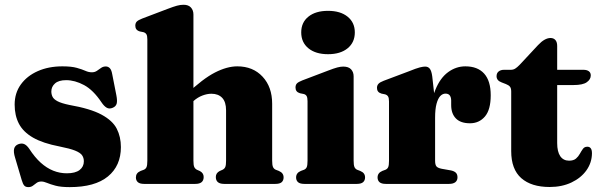

<svg xmlns="http://www.w3.org/2000/svg" viewBox="-20 -772 2520 806"><path d="M257.5 -435.5Q226.5 -435.5 211 -421.8Q195.5 -408 195.5 -388Q195.5 -376 200.5 -365.8Q205.5 -355.5 221.5 -347Q237.5 -338.5 271 -331.5Q359.5 -316 406.2 -290.8Q453 -265.5 470.2 -231.5Q487.5 -197.5 487.5 -154.5Q487.5 -76 433 -31.2Q378.5 13.5 272.5 13.5Q235.5 13.5 213.2 7.5Q191 1.5 177.5 -4.2Q164 -10 153.5 -10Q141.5 -10 133.8 -4.2Q126 1.5 118.2 7.5Q110.5 13.5 99 13.5Q87.5 13.5 81.8 7Q76 0.5 71 -16.5L43.5 -109.5Q36 -133.5 39.2 -147.2Q42.5 -161 56.5 -166.5Q71 -172 82 -167Q93 -162 103 -147Q126 -111.5 151 -89Q176 -66.5 203.5 -55.5Q231 -44.5 260.5 -44.5Q296 -44.5 314 -58.2Q332 -72 332 -95Q332 -109.5 324.5 -120.2Q317 -131 295.2 -139.8Q273.5 -148.5 230.5 -157Q160 -170.5 118.8 -194.2Q77.5 -218 59.5 -252.5Q41.5 -287 41.5 -333Q41.5 -381.5 67.5 -417.5Q93.5 -453.5 138.8 -473.5Q184 -493.5 242 -493.5Q280 -493.5 302.2 -487.2Q324.5 -481 338.2 -474.8Q352 -468.5 365.5 -468.5Q378 -468.5 387 -474.8Q396 -481 404.5 -487Q413 -493 424 -493Q434 -493 441 -485.8Q448 -478.5 451 -461L468.5 -372Q473 -349 469.8 -337Q466.5 -325 453 -319.5Q439 -313.5 428 -319.8Q417 -326 406 -342.5Q371.5 -394 333 -414.8Q294.5 -435.5 257.5 -435.5Z M775 -332.5 747 -362 763.5 -377Q831.5 -441.5 882.2 -467.5Q933 -493.5 976 -493.5Q1042 -493.5 1082.2 -450.2Q1122.5 -407 1122.5 -336.5V-97.5Q1122.5 -79 1126 -71Q1129.5 -63 1137.5 -59.5L1150.5 -54.5Q1161 -50 1165.8 -43.2Q1170.5 -36.5 1170.5 -27Q1170.5 -14.5 1162.5 -7.2Q1154.5 0 1136 0H921Q886 0 886 -29Q886 -45.5 902 -54L914.5 -59.5Q922.5 -63.5 925.8 -71.2Q929 -79 929 -97.5V-309Q929 -344 912.8 -361.2Q896.5 -378.5 867.5 -378.5Q849.5 -378.5 829.8 -371Q810 -363.5 793 -348.5ZM792 -711V-97.5Q792 -78.5 795.5 -71Q799 -63.5 806.5 -59.5L819 -54Q835 -45.5 835 -29Q835 0 800 0H585Q567 0 558.8 -7.2Q550.5 -14.5 550.5 -27Q550.5 -36.5 555.2 -43.2Q560 -50 570.5 -54.5L584 -59.5Q592 -63 595.2 -70.8Q598.5 -78.5 598.5 -97.5V-607Q598.5 -622 594.5 -628.2Q590.5 -634.5 582 -637L567 -640Q557 -643 552.5 -649Q548 -655 548 -664Q548 -675 554 -681.2Q560 -687.5 576.5 -694L684.5 -735Q708 -744 722.5 -748Q737 -752 750.5 -752Q771 -752 781.5 -740.5Q792 -729 792 -711Z M1464.5 -451.5V-97.5Q1464.5 -78.5 1468 -70.8Q1471.5 -63 1479 -59.5L1492 -54.5Q1503 -50 1507.8 -43.2Q1512.5 -36.5 1512.5 -27Q1512.5 -14.5 1504.2 -7.2Q1496 0 1478 0H1257.5Q1239.5 0 1231.2 -7.2Q1223 -14.5 1223 -27Q1223 -36.5 1227.8 -43.2Q1232.5 -50 1243 -54.5L1256.5 -59.5Q1264.5 -63 1267.8 -70.8Q1271 -78.5 1271 -97.5V-347.5Q1271 -362.5 1267 -369Q1263 -375.5 1254.5 -377.5L1239.5 -380.5Q1229.5 -383.5 1225 -389.5Q1220.5 -395.5 1220.5 -404.5Q1220.5 -415.5 1226.5 -421.8Q1232.5 -428 1249 -434.5L1357 -475.5Q1381.5 -485 1395.8 -488.8Q1410 -492.5 1421 -492.5Q1443 -492.5 1453.8 -481Q1464.5 -469.5 1464.5 -451.5ZM1357 -544.5Q1305 -544.5 1274.8 -569.2Q1244.5 -594 1244.5 -636Q1244.5 -678 1274.8 -702.2Q1305 -726.5 1357 -726.5Q1409 -726.5 1439.2 -702Q1469.5 -677.5 1469.5 -636Q1469.5 -594 1439.2 -569.2Q1409 -544.5 1357 -544.5Z M1787.5 -271Q1787.5 -346 1807.8 -395.5Q1828 -445 1861.2 -469.2Q1894.5 -493.5 1933.5 -493.5Q1985 -493.5 2012.5 -463Q2040 -432.5 2040 -372Q2040 -311.5 2015.8 -283Q1991.5 -254.5 1953 -254.5Q1913.5 -254.5 1893.8 -274.8Q1874 -295 1874 -331V-351Q1873.5 -364.5 1867.8 -371.8Q1862 -379 1850 -379Q1838 -379 1828.2 -368.8Q1818.5 -358.5 1812.5 -336.2Q1806.5 -314 1806.5 -277.5ZM1794.5 -451.5 1806.5 -344V-97.5Q1806.5 -81 1811.8 -74Q1817 -67 1834 -63.5L1873.5 -56.5Q1887 -53.5 1893.8 -46.8Q1900.5 -40 1900.5 -27.5Q1900.5 -14.5 1891.5 -7.2Q1882.5 0 1865 0H1599.5Q1581.5 0 1573.2 -7.2Q1565 -14.5 1565 -27Q1565 -36.5 1569.8 -43.2Q1574.5 -50 1585 -54.5L1598.5 -59.5Q1606.5 -63 1609.8 -70.8Q1613 -78.5 1613 -97V-346Q1613 -361 1609 -367.2Q1605 -373.5 1596.5 -376L1581.5 -379Q1571.5 -382 1567 -388Q1562.5 -394 1562.5 -403Q1562.5 -413.5 1568.8 -420.2Q1575 -427 1591 -433L1696 -472.5Q1728 -485.5 1742.2 -489Q1756.5 -492.5 1764.5 -492.5Q1777.5 -492.5 1784.5 -483.2Q1791.5 -474 1794.5 -451.5Z M2104 -419 2086 -426Q2075 -430 2069.8 -436.5Q2064.5 -443 2064.5 -452Q2064.5 -465 2073.2 -472Q2082 -479 2096 -479H2124.5Q2134.5 -479 2142.5 -483.8Q2150.5 -488.5 2162.5 -501L2238.5 -582.5Q2253 -598 2266 -605.2Q2279 -612.5 2291 -612.5Q2304 -612.5 2311.5 -604Q2319 -595.5 2319 -579V-171.5Q2319 -135 2332 -116.2Q2345 -97.5 2369 -97.5Q2387.5 -97.5 2397.8 -106.2Q2408 -115 2414.2 -126.5Q2420.5 -138 2427 -147Q2433.5 -156 2445 -156Q2454 -156.5 2459.5 -150Q2465 -143.5 2465 -128Q2464.5 -89 2441.8 -57Q2419 -25 2379 -6Q2339 13 2287.5 13Q2210.5 13 2168.2 -24.2Q2126 -61.5 2126 -137.5V-388Q2126 -401.5 2120.8 -408Q2115.5 -414.5 2104 -419ZM2251 -415V-479H2429Q2443.5 -479 2451.8 -473Q2460 -467 2460 -455.5Q2460 -438.5 2443.2 -426.8Q2426.5 -415 2388 -415Z"/></svg>

Font: Fraunces ExtraBold
Style: Regular
Weight: 800
Version: Version 1.000;[b76b70a41]